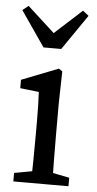

<svg xmlns="http://www.w3.org/2000/svg" viewBox="-53 -772 405 805"><g transform="rotate(5 149.0 -369.5)"><path d="M108.4 0H198.9C196.9 -45 195.9 -148 195.9 -210V-342L198.9 -477.6L183.8 -487.7L29.5 -427.3V-392L108.4 -383C110.4 -343 111.4 -312 111.4 -257V-210C111.4 -148 110.4 -45 108.4 0ZM34.7 0H266.7V-35.7L166.9 -55.7H143.7L34.7 -35.7V0ZM34.5 -738.7 9.6 -719 111.7 -570.7H186.3L288.3 -719L263.5 -738.7L106.9 -595.9H191.1L34.5 -738.7Z"/></g></svg>

Font: Source Serif Variable
Style: Regular
Weight: 389
Designer: Frank Grießhammer
Foundry: Adobe Systems Incorporated
Version: Version 3.001;hotconv 1.0.111;makeotfexe 2.5.65597